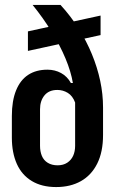

<svg xmlns="http://www.w3.org/2000/svg" viewBox="-20 -749 467 777"><path d="M207 8Q149 8 108.5 -16.5Q68 -41 48 -86Q28 -131 28 -192V-280Q28 -341 45 -383Q62 -425 94 -446Q126 -467 172 -467Q202 -467 227 -453.5Q252 -440 267 -413H275Q267 -460 245 -512.5Q223 -565 189 -620.5Q155 -676 112 -729H225Q267 -683 298.5 -633Q330 -583 352 -529.5Q374 -476 385.5 -422Q397 -368 397 -314V-203Q397 -134 373.5 -87Q350 -40 307.5 -16Q265 8 207 8ZM213 -80Q236 -80 252 -90.5Q268 -101 276 -118.5Q284 -136 284 -159V-279Q284 -293 284 -306.5Q284 -320 284 -334Q274 -361 254.5 -373Q235 -385 212 -385Q178 -385 160 -363Q142 -341 142 -307V-159Q142 -136 149.5 -118Q157 -100 173.5 -90Q190 -80 213 -80ZM93 -543V-622L387 -686V-607Z"/></svg>

Font: Hubot Sans Condensed SemiBold
Style: Regular
Weight: 600
Width: 3
Designer: Deni Anggara
Foundry: GitHub, Inc., Subsidiary of Microsoft Corporation
Version: Version 2.000